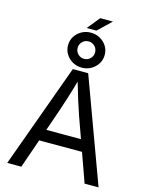

<svg xmlns="http://www.w3.org/2000/svg" viewBox="-156 -1203 1002 1298"><g transform="rotate(15 345.0 -554.0)"><path d="M25.4 0 289.6 -727.5H397L664.6 0H566.9L412.6 -431.6Q398.4 -471.7 379.6 -531.5Q360.8 -591.3 334 -684.1H351.6Q325.2 -590.3 305.9 -529.5Q286.6 -468.8 273.9 -431.6L124 0ZM158.2 -203.1V-284.2H531.7V-203.1ZM308.1 -1020 379.4 -1107.9H468.3L376.5 -1020ZM344.7 -752.4Q309.1 -752.4 280 -769Q251 -785.6 233.6 -813.5Q216.3 -841.3 216.3 -875Q216.3 -909.2 233.6 -936.8Q251 -964.4 280 -980.7Q309.1 -997.1 344.7 -997.1Q380.4 -997.1 409.4 -980.7Q438.5 -964.4 455.8 -936.8Q473.1 -909.2 473.1 -875Q473.1 -841.3 455.8 -813.5Q438.5 -785.6 409.4 -769Q380.4 -752.4 344.7 -752.4ZM344.7 -814Q370.1 -814 387.9 -831.8Q405.8 -849.6 405.8 -875Q405.8 -900.4 388.2 -918.2Q370.6 -936 344.7 -936Q319.3 -936 301.5 -918.2Q283.7 -900.4 283.7 -875Q283.7 -849.6 301.5 -831.8Q319.3 -814 344.7 -814Z"/></g></svg>

Font: Atlassian Sans
Style: Regular
Weight: 400
Designer: Rasmus Andersson
Foundry: Modifications by Atlassian Pty Ltd, manufactured by rsms
Version: Version 4.001;git-9221beed3